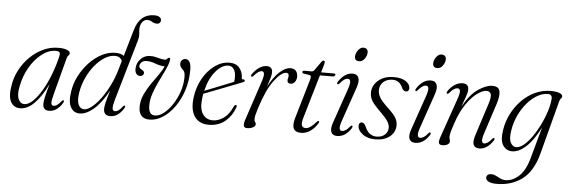

<svg xmlns="http://www.w3.org/2000/svg" viewBox="-57 -913 3993 1347"><g transform="rotate(5 1940.0 -239.5)"><path d="M324.5 -109Q311.5 -61.5 314.2 -45.5Q317 -29.5 331 -29.5Q341.5 -29.5 354 -37.5Q366.5 -45.5 385 -68Q391.5 -76 397 -74Q404 -71 397 -56.5Q357.5 8 302 8Q258.5 8 258.5 -36.5Q258.5 -52.5 265 -84.5Q271.5 -116.5 290 -179Q246.5 -90 198.2 -41Q150 8 98 8Q53.5 8 32.2 -30.5Q11 -69 25 -148.5Q34 -205 61.5 -256.8Q89 -308.5 130.2 -349.2Q171.5 -390 222.5 -414Q273.5 -438 329.5 -438Q370 -438 391.2 -428.5Q412.5 -419 412 -406Q412 -396.5 404.2 -390Q396.5 -383.5 394 -373ZM81.5 -143.5Q69.5 -84 83.8 -53.8Q98 -23.5 124 -23.5Q153 -23.5 184.5 -53.2Q216 -83 246.2 -134Q276.5 -185 301.2 -249.5Q326 -314 342 -383.5Q345 -399 339.5 -407Q334 -415 313.5 -415Q263 -415 214.8 -377.8Q166.5 -340.5 130.8 -278.8Q95 -217 81.5 -143.5Z M828.5 -57.5Q788.5 8 733 8Q686 8 686 -39.5Q686 -55 692.2 -82.8Q698.5 -110.5 717 -170.5Q667 -79.5 615.2 -35.8Q563.5 8 517 8Q476.5 8 454.8 -28.5Q433 -65 445.5 -142.5Q453.5 -197.5 480.2 -250Q507 -302.5 546.8 -345Q586.5 -387.5 634.2 -412.8Q682 -438 732 -438Q752.5 -438 767.2 -433.5Q782 -429 791 -421.5L846 -610.5Q879 -724 980 -724Q1004.5 -724 1017 -715Q1029.5 -706 1029.5 -693.5Q1029.5 -682 1022.5 -674.5Q1015.5 -667 1001.5 -667Q983.5 -667 968.2 -677Q953 -687 934 -687Q917.5 -687 904 -673.8Q890.5 -660.5 886 -638.5Q882 -623.5 883.8 -609Q885.5 -594.5 886.2 -577.2Q887 -560 880 -536.5L756.5 -111.5Q743.5 -67 745.2 -48.2Q747 -29.5 763.5 -29.5Q774 -29.5 786.8 -37.5Q799.5 -45.5 817.5 -69Q823 -76.5 828 -74Q835 -71.5 828.5 -57.5ZM503 -143.5Q492.5 -83.5 505.5 -53.8Q518.5 -24 546 -24Q569 -24 598.5 -47Q628 -70 658.8 -110.8Q689.5 -151.5 716.8 -205.2Q744 -259 762 -320.5L780.5 -384.5Q775 -398.5 763.2 -407.2Q751.5 -416 729 -416Q693.5 -416 657.2 -393.2Q621 -370.5 589.2 -331.8Q557.5 -293 534.8 -244.2Q512 -195.5 503 -143.5Z M1264.5 -363Q1264.5 -286.5 1242.5 -219.2Q1220.5 -152 1183.8 -101Q1147 -50 1101.8 -21Q1056.5 8 1010 8Q932 8 933 -77.5Q933.5 -121 952.2 -162Q971 -203 997.2 -240.8Q1023.5 -278.5 1047.5 -312Q1071.5 -345.5 1083 -373Q1049.5 -374.5 1017.2 -387Q985 -399.5 955.5 -399.5Q933 -400 919.8 -388Q906.5 -376 906 -359Q905.5 -346.5 923.5 -337Q943.5 -328.5 943 -313Q942.5 -303.5 935.2 -297.2Q928 -291 916.5 -291Q901 -291 890.5 -303.8Q880 -316.5 881 -340.5Q882 -380.5 909.8 -408.8Q937.5 -437 977 -437Q1004 -437 1032.8 -428.5Q1061.5 -420 1078 -420Q1091 -420 1096.5 -428Q1102 -436 1109.5 -436Q1120.5 -436 1116 -415Q1109.5 -384 1090.8 -345.5Q1072 -307 1051 -264.2Q1030 -221.5 1014.8 -177.2Q999.5 -133 999.5 -91Q999.5 -24 1044.5 -24Q1075 -24 1107 -49Q1139 -74 1166.5 -115.5Q1194 -157 1211 -207.2Q1228 -257.5 1228.5 -308.5Q1228.5 -330.5 1224.8 -341.8Q1221 -353 1212 -361.5Q1190 -380 1190.5 -401.5Q1191 -417 1200.8 -427.2Q1210.5 -437.5 1225 -437.5Q1242.5 -437.5 1253.5 -420.2Q1264.5 -403 1264.5 -363Z M1609.5 -130Q1589.5 -71.5 1542.8 -31.8Q1496 8 1425.5 8Q1359 8 1326.5 -39Q1294 -86 1304.5 -172Q1313.5 -246 1347.5 -306.5Q1381.5 -367 1431 -402.8Q1480.5 -438.5 1534.5 -438.5Q1581.5 -438.5 1605 -409.8Q1628.5 -381 1629.5 -339.5Q1630 -328.5 1641 -330Q1650 -331 1652 -324.5Q1654.5 -316 1640.5 -310.5Q1623.5 -303.5 1589.2 -290.2Q1555 -277 1513.8 -261Q1472.5 -245 1434 -230Q1395.5 -215 1370 -205.5Q1367.5 -191 1365.5 -176Q1355.5 -102 1380 -63.8Q1404.5 -25.5 1452 -25.5Q1491 -25.5 1528.5 -51.8Q1566 -78 1591 -136Q1598.5 -148 1605 -147Q1614.5 -146 1609.5 -130ZM1528.5 -417.5Q1483.5 -417.5 1439.5 -365.8Q1395.5 -314 1374.5 -226.5Q1402.5 -237.5 1441 -252.8Q1479.5 -268 1516.8 -283Q1554 -298 1578 -307.5Q1581 -320.5 1581 -342Q1581 -375.5 1567.2 -396.5Q1553.5 -417.5 1528.5 -417.5Z M1696.5 -355Q1687.5 -357.5 1696 -370.5Q1717 -401.5 1743.5 -419.5Q1770 -437.5 1796.5 -437.5Q1837.5 -437.5 1837.5 -396.5Q1837.5 -380.5 1831.2 -358Q1825 -335.5 1810.5 -293.5Q1847 -363 1887.8 -400.2Q1928.5 -437.5 1965 -437.5Q1990 -437.5 2003 -422.2Q2016 -407 2015.5 -381Q2014.5 -357.5 2002.5 -343.2Q1990.5 -329 1974 -329Q1950.5 -329 1950.5 -350Q1950.5 -359 1953 -366.8Q1955.5 -374.5 1955.5 -384Q1955.5 -402.5 1937.5 -402.5Q1903 -402.5 1853.2 -336.8Q1803.5 -271 1763.5 -144.5Q1753 -110.5 1748.2 -92.2Q1743.5 -74 1743.5 -60.5Q1743.5 -45 1749.5 -39Q1755.5 -33 1755.5 -24.5Q1755.5 -11.5 1738.2 -1.8Q1721 8 1697 8Q1675.5 8 1672.5 -7.5Q1669.5 -23 1682 -58.5L1769 -320.5Q1784 -365.5 1782 -382.2Q1780 -399 1764 -399Q1754 -399 1741 -390.5Q1728 -382 1708 -359Q1701 -352.5 1696.5 -355Z M2100 -401.5 2059 -407.5Q2049 -411 2049 -417.5Q2049 -428 2063 -428H2112Q2124 -428 2131 -437L2176 -500.5Q2182 -510.5 2190 -510.5Q2199.5 -510.5 2199.5 -500.5Q2199.5 -493 2195.5 -478.5L2180 -427H2273Q2281.5 -427 2281.5 -420Q2281.5 -405.5 2260 -405.5H2174L2085 -102.5Q2072.5 -61 2079 -44.5Q2085.5 -28 2105.5 -28Q2137.5 -28 2179.5 -78Q2188 -87.5 2193.5 -85.5Q2200 -83 2194 -70.5Q2174 -36.5 2143.2 -14.2Q2112.5 8 2075.5 8Q1996.5 8 2027.5 -94.5L2106 -362.5Q2112.5 -383 2111 -391Q2109.5 -399 2100 -401.5Z M2439 -528Q2407.5 -528 2407.5 -559Q2407.5 -572 2414.5 -587.5Q2421.5 -603 2433.8 -614.2Q2446 -625.5 2461.5 -625.5Q2477 -625.5 2485.2 -617Q2493.5 -608.5 2493.5 -595Q2493.5 -573 2478 -550.5Q2462.5 -528 2439 -528ZM2354.5 -100Q2341.5 -62 2344.5 -46Q2347.5 -30 2362 -30Q2372.5 -30 2386 -37.8Q2399.5 -45.5 2418 -68Q2424 -75.5 2429 -73.5Q2437.5 -70.5 2429 -55Q2388.5 8 2330.5 8Q2299 8 2288.8 -15.5Q2278.5 -39 2294.5 -84L2377 -322.5Q2391.5 -364 2389 -381.2Q2386.5 -398.5 2370.5 -398.5Q2359 -398.5 2346.2 -390.2Q2333.5 -382 2314 -359Q2308 -352 2303 -354.5Q2295 -357.5 2303 -372Q2346 -437.5 2402 -437.5Q2433 -437.5 2443.5 -413.5Q2454 -389.5 2438 -342.5Z M2607 -12Q2643.5 -12 2665.2 -32.2Q2687 -52.5 2687 -81Q2687 -101.5 2673.2 -124.5Q2659.5 -147.5 2618.5 -187.5Q2588 -217 2571 -238Q2554 -259 2547.2 -277.8Q2540.5 -296.5 2541 -319Q2542.5 -368.5 2584.2 -403.5Q2626 -438.5 2692 -438.5Q2747.5 -438.5 2776.8 -418Q2806 -397.5 2806.5 -371.5Q2806.5 -345.5 2784.5 -345.5Q2775 -345.5 2767.5 -352Q2760 -358.5 2752 -376Q2731 -419 2685.5 -419Q2645.5 -419 2620.2 -396.2Q2595 -373.5 2595 -338.5Q2595 -315 2607.8 -290.2Q2620.5 -265.5 2666 -222.5Q2712.5 -179.5 2727 -153.2Q2741.5 -127 2740 -97.5Q2737.5 -51.5 2699.5 -21.8Q2661.5 8 2599.5 8Q2544 8 2509.5 -18.5Q2475 -45 2475 -76Q2475 -102 2496 -102Q2514 -102 2526.5 -71Q2541 -39 2561.5 -25.5Q2582 -12 2607 -12Z M2989.5 -528Q2958 -528 2958 -559Q2958 -572 2965 -587.5Q2972 -603 2984.2 -614.2Q2996.5 -625.5 3012 -625.5Q3027.5 -625.5 3035.8 -617Q3044 -608.5 3044 -595Q3044 -573 3028.5 -550.5Q3013 -528 2989.5 -528ZM2905 -100Q2892 -62 2895 -46Q2898 -30 2912.5 -30Q2923 -30 2936.5 -37.8Q2950 -45.5 2968.5 -68Q2974.5 -75.5 2979.5 -73.5Q2988 -70.5 2979.5 -55Q2939 8 2881 8Q2849.5 8 2839.2 -15.5Q2829 -39 2845 -84L2927.5 -322.5Q2942 -364 2939.5 -381.2Q2937 -398.5 2921 -398.5Q2909.5 -398.5 2896.8 -390.2Q2884 -382 2864.5 -359Q2858.5 -352 2853.5 -354.5Q2845.5 -357.5 2853.5 -372Q2896.5 -437.5 2952.5 -437.5Q2983.5 -437.5 2994 -413.5Q3004.5 -389.5 2988.5 -342.5Z M3074 -355Q3070 -356 3070 -361.2Q3070 -366.5 3074 -372.5Q3095.5 -404 3122.2 -420.8Q3149 -437.5 3176.5 -437.5Q3219 -437.5 3219 -396.5Q3219 -377.5 3208 -346.2Q3197 -315 3181.5 -273.5Q3231.5 -363 3287.5 -400.2Q3343.5 -437.5 3386 -437.5Q3432 -437.5 3438.5 -403.2Q3445 -369 3425.5 -311L3357.5 -102.5Q3344 -61 3347 -45.5Q3350 -30 3364.5 -30Q3374.5 -30 3387 -37.8Q3399.5 -45.5 3418.5 -68.5Q3424.5 -76 3429 -73.5Q3437.5 -70 3429.5 -56.5Q3387 8 3332.5 8Q3267.5 8 3296.5 -82L3369.5 -308.5Q3386 -360 3379 -379.2Q3372 -398.5 3348 -398.5Q3321.5 -398.5 3283.8 -371.8Q3246 -345 3207.5 -289.8Q3169 -234.5 3141 -149Q3125.5 -103 3121.2 -84.5Q3117 -66 3117 -56.5Q3117 -46 3119.8 -39Q3122.5 -32 3122.5 -22.5Q3122.5 -9.5 3108.5 -0.8Q3094.5 8 3071.5 8Q3050.5 8 3047 -6Q3043.5 -20 3055 -52L3148.5 -320.5Q3164.5 -365.5 3162 -382.2Q3159.5 -399 3144 -399Q3131.5 -399 3118 -390.2Q3104.5 -381.5 3087 -360.5Q3080 -352.5 3074 -355Z M3762.5 7.5Q3729.5 132.5 3654.8 188.8Q3580 245 3475 245Q3436 245 3417.2 234.2Q3398.5 223.5 3398.5 207.5Q3398.5 196 3407.2 188.2Q3416 180.5 3432.5 180.5Q3449.5 180.5 3465.5 188.8Q3481.5 197 3498.2 205.2Q3515 213.5 3534.5 213.5Q3584.5 213.5 3629 172.5Q3673.5 131.5 3697 45.5L3758.5 -177Q3709 -81 3659.2 -36.5Q3609.5 8 3563 8Q3522.5 8 3499 -26.5Q3475.5 -61 3487.5 -135.5Q3496.5 -195 3523.8 -249.2Q3551 -303.5 3592.8 -346Q3634.5 -388.5 3686.5 -413Q3738.5 -437.5 3798 -437.5Q3836 -437.5 3858.2 -428.8Q3880.5 -420 3880 -406.5Q3880 -396.5 3872.8 -390.5Q3865.5 -384.5 3863 -374ZM3545 -139Q3535 -77 3550 -50.2Q3565 -23.5 3588.5 -23.5Q3614.5 -23.5 3643.8 -48Q3673 -72.5 3701 -112.8Q3729 -153 3752.2 -200.8Q3775.5 -248.5 3790.2 -296.2Q3805 -344 3807.5 -382Q3810.5 -414.5 3778 -414.5Q3741.5 -414.5 3704 -392.8Q3666.5 -371 3633.8 -332.8Q3601 -294.5 3577.5 -244.8Q3554 -195 3545 -139Z"/></g></svg>

Font: Fraunces 144pt S050 Light
Style: Italic
Weight: 300
Italic angle: -16°
Version: Version 1.000; ttfautohint (v1.8.3)